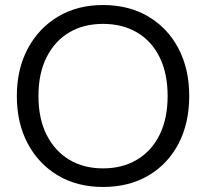

<svg xmlns="http://www.w3.org/2000/svg" viewBox="-20 -732 820 764"><path d="M390 12Q288 12 211 -33.5Q134 -79 90.5 -160.5Q47 -242 47 -350Q47 -457 90.5 -538.5Q134 -620 211 -666Q288 -712 390 -712Q493 -712 570.5 -666Q648 -620 690.5 -538.5Q733 -457 733 -350Q733 -242 690.5 -160.5Q648 -79 570.5 -33.5Q493 12 390 12ZM390 -62Q467 -62 525 -96.5Q583 -131 615 -195.5Q647 -260 647 -350Q647 -440 615 -504.5Q583 -569 525 -603Q467 -637 390 -637Q313 -637 255.5 -603Q198 -569 165.5 -504.5Q133 -440 133 -350Q133 -260 165.5 -195.5Q198 -131 255.5 -96.5Q313 -62 390 -62Z"/></svg>

Font: DM Sans 20pt
Style: Regular
Weight: 400
Version: Version 4.004;gftools[0.9.30]